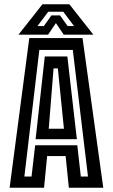

<svg xmlns="http://www.w3.org/2000/svg" viewBox="-20 -878 528 898"><path d="M25 0 117 -700H366L463 0H302L287 -148H200.5L186 0ZM94 -52.5H127.5L144.5 -198.5H341.5L358 -52.5H391.5L320.5 -644.5H164ZM146.5 -227 189.5 -614H295L339.5 -227ZM208 -276H279L250.5 -558H230.5ZM178.5 -858H304.5L416.5 -716H278L241.5 -770L205 -716H66.5ZM205.5 -823 155 -756H185L220.5 -806H260.5L296.5 -756H326.5L276 -823Z"/></svg>

Font: Tourney Condensed SemiBold
Style: Regular
Weight: 600
Width: 3
Designer: Tyler Finck
Foundry: Etcetera Type Co
Version: Version 1.010; ttfautohint (v1.8.3)